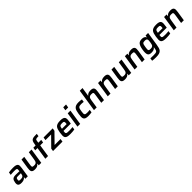

<svg xmlns="http://www.w3.org/2000/svg" viewBox="731 -3274 6012 6012"><g transform="rotate(-45 3736.5 -268.5)"><path d="M160 8Q84 8 50 -25.5Q16 -59 29 -142Q36 -186 48 -216.5Q60 -247 81 -266Q102 -285 134.5 -293.5Q167 -302 213 -302Q223 -302 242 -301.5Q261 -301 283.5 -300.5Q306 -300 330.5 -299.5Q355 -299 375 -298L378 -318Q384 -354 382 -374Q380 -394 366.5 -403.5Q353 -413 326 -415.5Q299 -418 254 -418Q238 -418 216.5 -417Q195 -416 173.5 -415Q152 -414 133 -412.5Q114 -411 102 -409L117 -503Q162 -511 212 -514.5Q262 -518 310 -518Q383 -518 424.5 -506Q466 -494 485 -469.5Q504 -445 505 -406Q506 -367 497 -313L449 0H338L344 -63H337Q321 -39 299 -25Q277 -11 253.5 -3.5Q230 4 205.5 6Q181 8 160 8ZM232 -89Q265 -89 287.5 -96Q310 -103 325 -117.5Q340 -132 348 -154.5Q356 -177 361 -208L363 -221H230Q208 -221 193.5 -218.5Q179 -216 170 -209Q161 -202 156 -189Q151 -176 148 -154Q145 -133 146 -120Q147 -107 156 -100.5Q165 -94 183.5 -91.5Q202 -89 232 -89Z M934 0 940 -65H932Q907 -28 866 -10Q825 8 762 8Q710 8 680 -5Q650 -18 636.5 -43Q623 -68 623 -105Q623 -142 630 -191L680 -510H800L758 -240Q750 -191 748.5 -163Q747 -135 755 -120.5Q763 -106 782 -102.5Q801 -99 834 -99Q869 -99 891.5 -107.5Q914 -116 928 -134Q942 -152 949.5 -180Q957 -208 963 -247L1004 -510H1124L1045 0Z M1225 0 1288 -410H1188L1204 -510H1304L1312 -562Q1322 -627 1338.5 -663Q1355 -699 1386 -716.5Q1417 -734 1465.5 -738Q1514 -742 1587 -742L1574 -652Q1532 -652 1506.5 -650Q1481 -648 1466 -641Q1451 -634 1444.5 -620Q1438 -606 1435 -583L1424 -510H1552L1536 -410H1408L1345 0Z M1566 0 1580 -93 1891 -410H1641L1657 -510H2061L2046 -417L1735 -100H1999L1984 0Z M2329 8Q2246 8 2200 -6Q2154 -20 2134.5 -51.5Q2115 -83 2116 -132.5Q2117 -182 2128 -254Q2139 -322 2153.5 -372Q2168 -422 2196.5 -454.5Q2225 -487 2273.5 -502.5Q2322 -518 2400 -518Q2477 -518 2518 -502Q2559 -486 2574.5 -453.5Q2590 -421 2587 -371.5Q2584 -322 2573 -254L2567 -215H2243Q2237 -175 2236.5 -151Q2236 -127 2248.5 -113.5Q2261 -100 2290 -95.5Q2319 -91 2372 -91Q2388 -91 2408 -91.5Q2428 -92 2449 -93.5Q2470 -95 2490.5 -96.5Q2511 -98 2529 -100L2515 -7Q2480 0 2428 4Q2376 8 2329 8ZM2465 -296Q2471 -337 2470 -361.5Q2469 -386 2459.5 -398.5Q2450 -411 2431 -415Q2412 -419 2383 -419Q2347 -419 2325 -414Q2303 -409 2289.5 -395.5Q2276 -382 2269 -358Q2262 -334 2256 -296Z M2743 -630 2761 -743H2885L2867 -630ZM2648 0 2726 -510H2846L2768 0Z M3276 -6Q3248 0 3207 4Q3166 8 3128 8Q3053 8 3013 -8.5Q2973 -25 2957 -58Q2941 -91 2943.5 -140.5Q2946 -190 2956 -256Q2966 -320 2979.5 -369Q2993 -418 3020 -451Q3047 -484 3091.5 -501Q3136 -518 3207 -518Q3244 -518 3283.5 -514Q3323 -510 3349 -503L3334 -409Q3312 -413 3281 -415.5Q3250 -418 3223 -418Q3182 -418 3157 -411.5Q3132 -405 3116.5 -387Q3101 -369 3092.5 -337.5Q3084 -306 3076 -255Q3068 -203 3067 -171Q3066 -139 3076.5 -121.5Q3087 -104 3110.5 -98Q3134 -92 3174 -92Q3198 -92 3229 -94Q3260 -96 3290 -100Z M3703 0 3744 -270Q3752 -319 3753.5 -347Q3755 -375 3747 -389.5Q3739 -404 3720 -407.5Q3701 -411 3668 -411Q3633 -411 3610.5 -402.5Q3588 -394 3574 -376Q3560 -358 3552.5 -330Q3545 -302 3539 -263L3499 0H3379L3494 -743H3614L3568 -449H3575Q3600 -484 3639.5 -500.5Q3679 -517 3739 -517Q3792 -517 3822 -504.5Q3852 -492 3865.5 -467Q3879 -442 3879.5 -405Q3880 -368 3872 -319L3823 0Z M4314 0 4356 -270Q4364 -319 4365 -347Q4366 -375 4358.5 -389.5Q4351 -404 4332 -407.5Q4313 -411 4280 -411Q4245 -411 4222.5 -402.5Q4200 -394 4186 -376Q4172 -358 4164.5 -330Q4157 -302 4151 -263L4110 0H3990L4069 -510H4180L4174 -445H4182Q4206 -482 4247 -500Q4288 -518 4351 -518Q4404 -518 4434 -505Q4464 -492 4477.5 -467Q4491 -442 4491 -405Q4491 -368 4483 -319L4434 0Z M4918 0 4924 -65H4916Q4891 -28 4850 -10Q4809 8 4746 8Q4694 8 4664 -5Q4634 -18 4620.5 -43Q4607 -68 4607 -105Q4607 -142 4614 -191L4664 -510H4784L4742 -240Q4734 -191 4732.5 -163Q4731 -135 4739 -120.5Q4747 -106 4766 -102.5Q4785 -99 4818 -99Q4853 -99 4875.5 -107.5Q4898 -116 4912 -134Q4926 -152 4933.5 -180Q4941 -208 4947 -247L4988 -510H5108L5029 0Z M5502 0 5544 -270Q5552 -319 5553 -347Q5554 -375 5546.5 -389.5Q5539 -404 5520 -407.5Q5501 -411 5468 -411Q5433 -411 5410.5 -402.5Q5388 -394 5374 -376Q5360 -358 5352.5 -330Q5345 -302 5339 -263L5298 0H5178L5257 -510H5368L5362 -445H5370Q5394 -482 5435 -500Q5476 -518 5539 -518Q5592 -518 5622 -505Q5652 -492 5665.5 -467Q5679 -442 5679 -405Q5679 -368 5671 -319L5622 0Z M5932 206Q5884 206 5835.5 203Q5787 200 5760 195L5774 102Q5789 103 5807.5 103.5Q5826 104 5845.5 104.5Q5865 105 5884.5 105.5Q5904 106 5920 106Q5973 106 6003.5 100.5Q6034 95 6051.5 80Q6069 65 6077.5 37Q6086 9 6093 -36L6097 -63H6091Q6064 -24 6022.5 -10.5Q5981 3 5930 3Q5881 3 5849 -9Q5817 -21 5800.5 -51Q5784 -81 5782 -130.5Q5780 -180 5792 -255Q5804 -331 5821.5 -381.5Q5839 -432 5865 -462.5Q5891 -493 5927 -505.5Q5963 -518 6012 -518Q6034 -518 6055.5 -515Q6077 -512 6096.5 -504Q6116 -496 6131 -482Q6146 -468 6154 -445H6161L6175 -510H6286L6216 -61Q6205 10 6190.5 60.5Q6176 111 6146.5 143Q6117 175 6066.5 190.5Q6016 206 5932 206ZM5997 -102Q6032 -102 6054 -110.5Q6076 -119 6090 -136Q6105 -155 6112.5 -184.5Q6120 -214 6127 -256Q6133 -298 6134.5 -327.5Q6136 -357 6127 -376Q6119 -394 6099.5 -403Q6080 -412 6045 -412Q6009 -412 5987 -407.5Q5965 -403 5951.5 -386.5Q5938 -370 5930 -339.5Q5922 -309 5914 -256Q5906 -204 5904.5 -173.5Q5903 -143 5911.5 -127Q5920 -111 5940.5 -106.5Q5961 -102 5997 -102Z M6578 8Q6495 8 6449 -6Q6403 -20 6383.5 -51.5Q6364 -83 6365 -132.5Q6366 -182 6377 -254Q6388 -322 6402.5 -372Q6417 -422 6445.5 -454.5Q6474 -487 6522.5 -502.5Q6571 -518 6649 -518Q6726 -518 6767 -502Q6808 -486 6823.5 -453.5Q6839 -421 6836 -371.5Q6833 -322 6822 -254L6816 -215H6492Q6486 -175 6485.5 -151Q6485 -127 6497.5 -113.5Q6510 -100 6539 -95.5Q6568 -91 6621 -91Q6637 -91 6657 -91.5Q6677 -92 6698 -93.5Q6719 -95 6739.5 -96.5Q6760 -98 6778 -100L6764 -7Q6729 0 6677 4Q6625 8 6578 8ZM6714 -296Q6720 -337 6719 -361.5Q6718 -386 6708.5 -398.5Q6699 -411 6680 -415Q6661 -419 6632 -419Q6596 -419 6574 -414Q6552 -409 6538.5 -395.5Q6525 -382 6518 -358Q6511 -334 6505 -296Z M7238 0 7280 -270Q7288 -319 7289 -347Q7290 -375 7282.5 -389.5Q7275 -404 7256 -407.5Q7237 -411 7204 -411Q7169 -411 7146.5 -402.5Q7124 -394 7110 -376Q7096 -358 7088.5 -330Q7081 -302 7075 -263L7034 0H6914L6993 -510H7104L7098 -445H7106Q7130 -482 7171 -500Q7212 -518 7275 -518Q7328 -518 7358 -505Q7388 -492 7401.5 -467Q7415 -442 7415 -405Q7415 -368 7407 -319L7358 0Z"/></g></svg>

Font: Azeri Sans SemiBold
Style: Italic
Weight: 600
Designer: Hector Gatti & Omnibus-Type (original fonts) / Cristiano Sobral (main changes and remastering)
Foundry: Omnibus-Type
Version: Version 0.07;August 21, 2020;FontCreator 13.0.0.2681 64-bit;